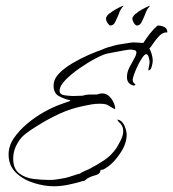

<svg xmlns="http://www.w3.org/2000/svg" viewBox="-20 -598 604 670"><path d="M167 52Q135 52 98 40.5Q61 29 35.5 4.5Q10 -20 10 -59Q10 -89 28.5 -116Q47 -143 75 -166.5Q103 -190 133.5 -207Q164 -224 189 -233L225 -246V-248Q203 -253 185 -263Q167 -273 167 -299Q167 -322 186 -341.5Q205 -361 233 -377.5Q261 -394 288.5 -406Q316 -418 334 -424Q345 -429 354 -432Q363 -435 375 -438L391 -442L428 -448Q433 -449 438.5 -449.5Q444 -450 448 -450L480 -448Q491 -465 503 -480.5Q515 -496 530 -509Q542 -509 553 -504Q564 -499 564 -485Q548 -486 535 -472Q522 -458 513 -444Q504 -430 501 -430Q506 -420 509.5 -408.5Q513 -397 513 -386Q513 -379 509.5 -366Q506 -353 498 -352V-354Q498 -360 500 -367.5Q502 -375 502 -382Q502 -387 499 -398Q496 -409 490 -409Q485 -409 477 -397.5Q469 -386 461 -369.5Q453 -353 448 -339Q443 -325 443 -319Q443 -309 453 -304L448 -299Q423 -304 423 -329Q423 -346 431.5 -362.5Q440 -379 448 -393Q456 -407 456 -415Q456 -422 447.5 -423.5Q439 -425 434 -425Q430 -425 412.5 -422Q395 -419 377.5 -415.5Q360 -412 354 -411Q340 -408 312.5 -393.5Q285 -379 256.5 -359Q228 -339 208 -318.5Q188 -298 188 -281Q188 -268 205.5 -265.5Q223 -263 235 -263Q243 -263 251.5 -263.5Q260 -264 268 -264Q279 -268 291 -268H306Q311 -268 314.5 -268Q318 -268 321 -269Q325 -270 328.5 -271Q332 -272 336 -272Q355 -272 368 -254.5Q381 -237 382 -220L381 -218V-217Q364 -226 356.5 -231Q349 -236 327 -236Q314 -236 301 -234Q288 -232 275 -229Q229 -220 188.5 -201.5Q148 -183 107 -157Q89 -146 71 -132.5Q53 -119 42 -100Q26 -74 26 -45Q26 -9 47 7Q68 23 97.5 26.5Q127 30 154 30Q168 30 181.5 27.5Q195 25 208 23Q213 22 224 18.5Q235 15 245.5 11.5Q256 8 258 8Q258 8 258.5 8Q259 8 259 9Q259 8 260 7Q267 2 275 -1Q283 -4 291 -8Q318 -22 343 -38.5Q368 -55 386 -81Q394 -94 402 -110Q410 -126 410 -141Q410 -160 395 -172Q394 -174 391.5 -176.5Q389 -179 390 -180V-181Q406 -178 414 -160Q422 -142 422 -128Q422 -98 402 -67Q382 -36 359 -18Q353 -14 346 -9.5Q339 -5 331 -5Q330 9 314.5 13Q299 17 290 22Q283 25 279 29.5Q275 34 267 34Q264 34 265 35Q241 42 216.5 47Q192 52 167 52ZM458 -509Q453 -509 447.5 -517.5Q442 -526 442 -533Q442 -538 447.5 -544.5Q453 -551 457 -552Q461 -557 475.5 -565Q490 -573 500 -577Q506 -579 502 -576L500 -573L495 -567Q490 -559 485 -545Q480 -532 474 -520.5Q468 -509 458 -509ZM365 -509Q361 -509 355.5 -517.5Q350 -526 350 -533Q350 -538 355 -544.5Q360 -551 364 -552Q369 -557 383 -565Q397 -573 407 -577Q410 -578 411 -578Q412 -578 410 -576L407 -573L403 -567Q400 -563 397.5 -557.5Q395 -552 393 -545Q387 -532 381.5 -520.5Q376 -509 365 -509Z"/></svg>

Font: Qwitcher Grypen
Style: Regular
Weight: 400
Designer: Robert E. Leuschke
Foundry: Robert E. Leuschke
Version: Version 1.100; ttfautohint (v1.8.3)